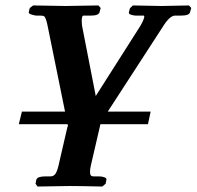

<svg xmlns="http://www.w3.org/2000/svg" viewBox="-20 -454 719 702"><path d="M193.8 151.9 227.1 7.8 229 8.8Q228.5 7.3 228 4.4Q227.5 1.5 227.1 0H48.8L60.1 -45.9H217.8L154.8 -356Q148.9 -387.2 142.1 -394Q137.7 -397 127 -397H111.8Q110.8 -397 107.7 -397.7Q104.5 -398.4 102.5 -398.9Q100.6 -399.4 97.4 -400.1Q94.2 -400.9 92.3 -401.9Q90.3 -402.8 88.4 -403.8Q86.4 -404.8 85.7 -406.2Q85 -407.7 85 -409.2L88.9 -424.8L101.1 -434.1Q206.1 -432.1 219.2 -432.1L339.8 -434.1L348.1 -424.8L344.2 -410.2Q341.3 -397 313 -397H285.2Q281.2 -397 279.8 -389.2Q277.8 -378.9 279.8 -360.8L330.1 -103L494.1 -360.8Q502.9 -376 506.8 -388.2Q507.8 -394 507.3 -395.5Q506.8 -397 504.9 -397H475.1Q449.2 -399.4 451.2 -409.2L455.1 -423.8L465.8 -434.1Q558.1 -432.1 570.8 -432.1L670.9 -434.1L679.2 -424.8L674.8 -409.2Q671.9 -397 642.1 -397H620.1Q600.6 -397 575.2 -356L374 -45.9H530.8L521 0H347.2L312 151.9Q309.1 166 309.1 173.8Q309.1 183.1 312 187Q314.9 190.9 323.2 190.9H341.8Q353.5 190.9 362.1 194.3Q370.6 197.8 369.1 203.1L366.2 217.8L354 228Q272 226.1 233.9 226.1L117.2 228L109.9 217.8L112.8 203.1Q116.7 190.9 146 190.9H164.1Q176.3 190.9 182.6 181.6Q189 172.4 193.8 151.9Z"/></svg>

Font: Linux Libertine
Style: Bold Italic
Weight: 700
Italic angle: -11.5°
Designer: Philipp H. Poll
Foundry: Philipp H. Poll
Version: Version 4.0.5